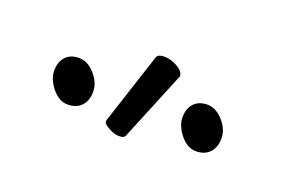

<svg xmlns="http://www.w3.org/2000/svg" viewBox="-43 -865 585 398"><g transform="rotate(20 250.0 -665.5)"><path d="M248 -578Q246 -572 235 -572Q224 -572 211.5 -579Q199 -586 199 -590V-594L250 -750Q252 -759 267 -759Q282 -759 296.5 -750.5Q311 -742 311 -732Q311 -730 310 -729ZM142 -608.5Q131 -597 112 -597Q93 -597 77.5 -616Q62 -635 62 -654Q62 -673 72.5 -684.5Q83 -696 102 -696Q121 -696 137 -678Q153 -660 153 -640Q153 -620 142 -608.5ZM425 -608.5Q414 -597 395 -597Q376 -597 360.5 -616Q345 -635 345 -654Q345 -673 355.5 -684.5Q366 -696 385 -696Q404 -696 420 -678Q436 -660 436 -640Q436 -620 425 -608.5Z"/></g></svg>

Font: LXGW WenKai Mono TC Light
Style: Regular
Weight: 300
Designer: LXGW / Fontworks Inc.
Foundry: LXGW / Fontworks Inc.
Version: Version 1.330